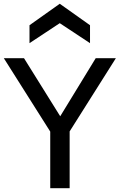

<svg xmlns="http://www.w3.org/2000/svg" viewBox="-20 -984 626 1004"><path d="M344.2 -296.9 585.9 -679.7H480.5L294.9 -376L105.5 -679.7H0L242.7 -295.9V0H344.2ZM292.5 -964.4 134.3 -852.1V-758.3L292.5 -862.8L450.7 -758.3V-852.1Z"/></svg>

Font: Inder
Style: Regular
Weight: 400
Designer: Irina Smirnova
Foundry: Irina Smirnova
Version: Version 1.001